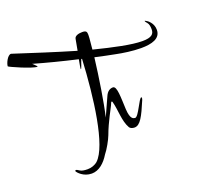

<svg xmlns="http://www.w3.org/2000/svg" viewBox="-159 -929 1268 1220"><g transform="rotate(-20 475.0 -318.5)"><path d="M260 127C309 127 350 90 379 42C400 17 431 -39 441 -66C470 -146 518 -228 522 -239C527 -251 530 -260 534 -260C537 -260 538 -258 539 -254C555 -196 551 -122 581 -70C586 -61 600 -55 615 -55C654 -55 679 -106 720 -203C722 -209 723 -213 723 -216C723 -219 722 -221 720 -221C704 -221 663 -111 639 -111C629 -113 606 -111 602 -184C598 -263 600 -342 572 -342C553 -342 533 -332 520 -301L464 -177C486 -269 511 -430 527 -562C575 -551 620 -542 661 -534C704 -525 770 -515 827 -515C899 -515 960 -531 960 -591C960 -637 924 -663 914 -667C911 -669 909 -670 907 -670C906 -670 906 -670 906 -669C906 -666 910 -660 918 -651C926 -642 930 -626 930 -605C930 -573 913 -554 850 -554C778 -554 663 -579 532 -612L539 -686C539 -694 540 -702 540 -709C540 -730 536 -739 509 -739C484 -739 458 -732 455 -713L441 -637C308 -676 167 -722 40 -763C40 -763 40 -763 39 -763L37 -764C37 -764 37 -764 36 -764C13 -764 -10 -715 -10 -696C-10 -692 131 -629 166 -629C167 -629 168 -629 168 -630C168 -634 153 -646 141 -658C224 -634 329 -607 430 -584C425 -553 420 -534 420 -526C420 -522 420 -520 421 -520C423 -520 426 -527 431 -541C436 -555 440 -568 445 -580C447 -580 449 -580 450 -579C437 -320 397 -10 312 68C292 85 267 92 244 92C221 92 204 89 194 82C183 75 176 71 172 71C168 71 166 73 166 76C166 77 167 78 168 81C171 86 203 127 260 127Z"/></g></svg>

Font: Comforter
Style: Regular
Weight: 400
Designer: Robert E. Leuschke
Foundry: Robert E. Leuschke
Version: Version 1.013; ttfautohint (v1.8.3)